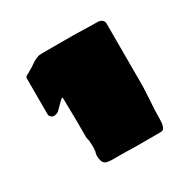

<svg xmlns="http://www.w3.org/2000/svg" viewBox="-99 -756 587 587"><g transform="rotate(-30 194.5 -463.0)"><path d="M219 -268Q195 -269 143 -269Q122 -269 115 -274Q105 -281 105 -304L106 -309Q106 -312 107 -314Q108 -316 108 -319L109 -334L108 -353Q108 -355 107 -358Q106 -361 106 -363L105 -368V-393V-423L104 -483V-503L103 -510Q100 -510 94 -504Q69 -479 69 -479Q61 -474 53 -474Q47 -474 42.5 -478.5Q38 -483 38 -488V-616Q38 -620 45 -624Q48 -625 56 -630Q64 -635 71 -639Q87 -651 99 -655Q105 -658 114 -658H214Q244 -658 260 -657L313 -656Q321 -656 327 -651Q333 -646 333 -639V-415Q333 -410 330 -359Q328 -343 328 -308Q328 -289 325 -281Q322 -268 310 -268Z"/></g></svg>

Font: Sigmar One
Style: Regular
Weight: 400
Designer: Vernon Adams
Foundry: Vernon Adams
Version: Version 2.000